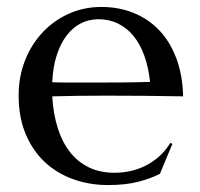

<svg xmlns="http://www.w3.org/2000/svg" viewBox="-20 -529 582 558"><path d="M293.9 8.8Q239.7 8.8 192.4 -8.3Q145 -25.4 109.9 -58.3Q74.7 -91.3 54.4 -139.9Q34.2 -188.5 34.2 -251Q34.2 -306.2 52.7 -353.3Q71.3 -400.4 104 -435.1Q136.7 -469.7 180.4 -489.3Q224.1 -508.8 274.9 -508.8Q325.2 -508.8 368.2 -491.5Q411.1 -474.1 442.6 -441.2Q474.1 -408.2 492.4 -359.6Q510.7 -311 512.2 -249Q457 -250 401.9 -250.5Q346.7 -251 287.1 -251Q244.6 -251 204.3 -250.5Q164.1 -250 131.8 -249Q134.8 -198.2 147.7 -157.2Q160.6 -116.2 183.3 -87.2Q206.1 -58.1 238.5 -42.5Q271 -26.9 312 -26.9Q340.3 -26.9 365.5 -33.4Q390.6 -40 411.1 -51.8Q431.6 -63.5 447.8 -79.3Q463.9 -95.2 475.1 -113.8L481 -110.8L444.8 -23.9Q418.5 -10.3 381.8 -0.7Q345.2 8.8 293.9 8.8ZM229 -289.1Q277.8 -289.1 326.9 -289.3Q376 -289.6 416 -291Q411.6 -333.5 399.4 -367.2Q387.2 -400.9 368.2 -424.3Q349.1 -447.8 323.2 -460.4Q297.4 -473.1 266.1 -473.1Q237.8 -473.1 214.1 -460.7Q190.4 -448.2 172.9 -424.8Q155.3 -401.4 144.5 -367.4Q133.8 -333.5 131.8 -290Q153.8 -289.1 178.2 -289.1Q202.6 -289.1 229 -289.1Z"/></svg>

Font: Marcellus
Style: Regular
Weight: 400
Designer: Astigmatic (AOETI)
Foundry: Astigmatic (AOETI)
Version: Version 1.000